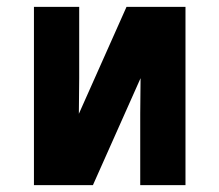

<svg xmlns="http://www.w3.org/2000/svg" viewBox="-20 -540 640 560"><path d="M79 0V-520H211V-312Q211 -286 210.5 -260Q210 -234 210 -208L349 -520H521V0H389V-208Q389 -234 389.5 -260Q390 -286 390 -312L251 0Z"/></svg>

Font: Iosevka Aile Extrabold
Style: Regular
Weight: 800
Designer: Belleve Invis
Foundry: Belleve Invis
Version: Version 27.3.5; ttfautohint (v1.8.4)